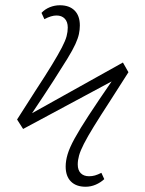

<svg xmlns="http://www.w3.org/2000/svg" viewBox="-20 -620 551 731"><path d="M306 91Q270 91 250 71Q230 51 230 14Q230 -8 237.5 -33Q245 -58 264.5 -93.5Q284 -129 318 -181Q352 -233 405 -310L68 -129L45 -165L114 -273Q154 -334 178 -373.5Q202 -413 215.5 -439Q229 -465 233.5 -482Q238 -499 238 -515Q238 -537 226.5 -549Q215 -561 195 -561Q185 -561 173.5 -557.5Q162 -554 149 -547L138 -571Q151 -585 169.5 -592.5Q188 -600 208 -600Q244 -600 264 -580Q284 -560 284 -523Q284 -507 280.5 -490.5Q277 -474 267 -452Q257 -430 236.5 -396.5Q216 -363 183.5 -312.5Q151 -262 102 -189L448 -382L469 -345L400 -237Q361 -177 337 -138Q313 -99 299.5 -72.5Q286 -46 281 -28Q276 -10 276 6Q276 28 287.5 39.5Q299 51 319 51Q331 51 341.5 48Q352 45 366 38L377 62Q363 75 344.5 83Q326 91 306 91Z"/></svg>

Font: Literata ExtraLight
Style: Regular
Weight: 250
Designer: Latin by Veronika Burian and Jose Scaglione. Greek by Irene Vlachou. Cyrillic by Vera Evstafieva.
Foundry: TypeTogether
Version: Version 3.103;gftools[0.9.29]